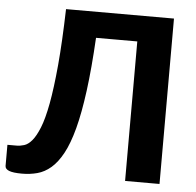

<svg xmlns="http://www.w3.org/2000/svg" viewBox="-54 -779 857 839"><g transform="rotate(5 374.5 -359.5)"><path d="M675.5 0H524.5V-612H343.5Q336 -477 323 -378.5Q310 -280 291.8 -211.2Q273.5 -142.5 250.2 -99.8Q227 -57 199.2 -33.2Q171.5 -9.5 139.8 -1Q108 7.5 73 7.5Q33.5 7.5 16 0.5Q-1.5 -6.5 -1.5 -20V-112.5H38.5Q54.5 -112.5 71.8 -117.8Q89 -123 105.8 -142.8Q122.5 -162.5 138.2 -201.5Q154 -240.5 166.8 -308.8Q179.5 -377 188.8 -478.8Q198 -580.5 202 -725.5H675.5Z"/></g></svg>

Font: Lato 2
Style: Regular
Weight: 800
Designer: Lukasz Dziedzic with Adam Twardoch and Botio Nikoltchev
Foundry: tyPoland Lukasz Dziedzic
Version: Version 2.015; 2015-08-06; http://www.latofonts.com/